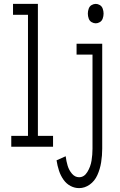

<svg xmlns="http://www.w3.org/2000/svg" viewBox="-20 -755 615 988"><path d="M387 213Q364 213 343 202Q322 191 307 170Q292 149 283.5 123Q275 97 271 70L318 49Q321 74 328 97.5Q335 121 350.5 139Q366 157 387 157Q413 157 429.5 130Q446 103 451 72Q456 41 456 10V-474H374V-530H506V10Q506 45 500.5 80Q495 115 481 146Q467 177 441.5 195Q416 213 387 213ZM38 0V-56H124V-679H47V-735H175V-56H253V0ZM473 -635Q462 -635 451.5 -641Q441 -647 436.5 -659.5Q432 -672 432 -685Q432 -698 436.5 -710.5Q441 -723 451.5 -729Q462 -735 473 -735Q483 -735 493.5 -729Q504 -723 508.5 -710.5Q513 -698 513 -685Q513 -672 508.5 -659.5Q504 -647 493.5 -641Q483 -635 473 -635Z"/></svg>

Font: Jozsika Light
Style: Regular
Weight: 300
Monospace: yes
Designer: Belleve Invis
Foundry: Belleve Invis
Version: 2.1.0